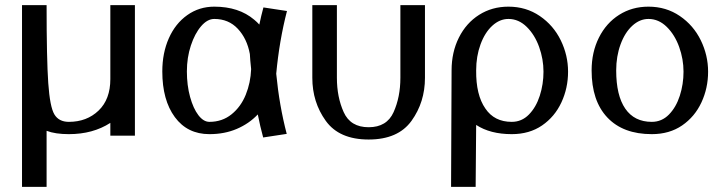

<svg xmlns="http://www.w3.org/2000/svg" viewBox="-20 -530 2832 750"><path d="M162 -19Q196 -6 249 -6Q343 -6 411 -50V0H507V-510H411V-221Q411 -142 365 -98Q319 -54 249 -54Q210 -54 192.5 -83Q175 -112 168.5 -205.5Q162 -299 162 -510H66V200H162Z M993 -434Q984 -444 973 -453Q913 -504 817 -504Q758 -504 711.5 -471Q665 -438 639.5 -380.5Q614 -323 614 -251Q614 -139 663 -72.5Q712 -6 798 -6Q857 -6 905 -26.5Q953 -47 987 -83Q996 -37 1008 7L1100 -7Q1071 -118 1059 -242Q1071 -371 1101 -487L1009 -501Q1000 -468 993 -434ZM961 -260Q959 -207 940 -160Q921 -113 884.5 -83.5Q848 -54 798 -54Q775 -54 755 -80Q735 -106 722.5 -151.5Q710 -197 710 -251Q710 -305 725.5 -352Q741 -399 765.5 -427.5Q790 -456 817 -456Q873 -456 909 -417.5Q945 -379 956 -319Q957 -297 961 -260Z M1200 -226Q1200 -131 1252.5 -58Q1305 15 1420 15Q1535 15 1587.5 -58Q1640 -131 1640 -226V-510H1544V-226Q1544 -151 1517.5 -92Q1491 -33 1420 -33Q1349 -33 1322.5 -92Q1296 -151 1296 -226V-510H1200Z M1840 -42Q1895 -6 1979 -6Q2048 -6 2097.5 -40Q2147 -74 2173 -130Q2199 -186 2199 -250Q2199 -314 2170.5 -372.5Q2142 -431 2088.5 -467.5Q2035 -504 1966 -504Q1902 -504 1851.5 -472Q1801 -440 1772.5 -383Q1744 -326 1744 -255Q1744 -241 1742 200H1838ZM1876 -106Q1839 -159 1840 -255Q1840 -310 1857 -356.5Q1874 -403 1903 -429.5Q1932 -456 1966 -456Q2006 -456 2037.5 -425Q2069 -394 2086 -346.5Q2103 -299 2103 -250Q2103 -201 2088.5 -156Q2074 -111 2046 -82.5Q2018 -54 1979 -54Q1911 -54 1876 -106Z M2513 -456Q2553 -456 2584.5 -425Q2616 -394 2633 -346.5Q2650 -299 2650 -250Q2650 -201 2635.5 -156Q2621 -111 2593 -82.5Q2565 -54 2526 -54Q2458 -54 2422.5 -105.5Q2387 -157 2387 -255Q2387 -310 2404 -356.5Q2421 -403 2450 -429.5Q2479 -456 2513 -456ZM2291 -255Q2291 -136 2352.5 -71Q2414 -6 2526 -6Q2595 -6 2644.5 -40Q2694 -74 2720 -130Q2746 -186 2746 -250Q2746 -314 2717.5 -372.5Q2689 -431 2635.5 -467.5Q2582 -504 2513 -504Q2449 -504 2398.5 -472Q2348 -440 2319.5 -383Q2291 -326 2291 -255Z"/></svg>

Font: LXGW Marker Gothic
Style: Regular
Weight: 400
Version: Version 1.001